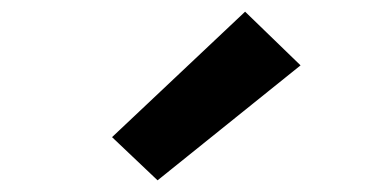

<svg xmlns="http://www.w3.org/2000/svg" viewBox="-20 -839 640 329"><path d="M250 -530 172 -604 400 -819 495 -727Z"/></svg>

Font: Iosevka Custom XBdEx
Style: Regular
Weight: 800
Width: 7
Monospace: yes
Designer: Belleve Invis
Foundry: Belleve Invis
Version: Version 11.2.4; ttfautohint (v1.8.4)